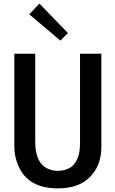

<svg xmlns="http://www.w3.org/2000/svg" viewBox="-20 -1040 643 1073"><path d="M143.6 -960 200.2 -1020 359.9 -855 317.4 -813ZM60.1 -218.8V-739.7H176.8V-246.6Q176.8 -123 256.3 -93.3Q276.9 -85.4 302.2 -85.4Q327.6 -85.4 348.1 -92.3Q368.7 -99.1 381.3 -109.4Q394 -119.6 403.3 -135.5Q412.6 -151.4 417 -164.6Q421.4 -177.7 424.3 -195.8Q427.2 -219.2 427.2 -246.6V-739.7H546.4V-218.8Q546.4 -106.9 472.7 -41.5Q411.6 12.7 302.7 12.7Q137.2 12.7 83 -112.8Q60.1 -164.6 60.1 -218.8Z"/></svg>

Font: News Cycle
Style: Bold
Weight: 700
Version: Version 0.5.1